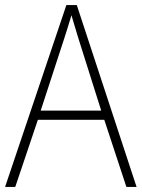

<svg xmlns="http://www.w3.org/2000/svg" viewBox="-20 -735 557 755"><path d="M477 0 390 -264H129L40 0H0L241 -715H282L517 0ZM288 -585Q282 -605 275 -628Q268 -651 261 -675Q254 -652 247 -629Q240 -606 233 -585L140 -300H378Z"/></svg>

Font: Noto Sans Lao Looped SemiCondensed ExtraLight
Style: Regular
Weight: 200
Width: 4
Designer: Mark Frömberg, Ben Mitchell
Foundry: The Fontpad Ltd
Version: Version 1.002; ttfautohint (v1.8.4.7-5d5b)